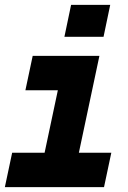

<svg xmlns="http://www.w3.org/2000/svg" viewBox="-22 -770 528 790"><path d="M243 -618.5 270.5 -750H431.5L404 -618.5ZM336 -676H335.5L340.5 -700H341ZM-2 0 28 -141.5H161.5L216 -398.5H82.5L112.5 -540H387L302.5 -141.5H436L406 0ZM76 -71H358.5H214.5L299 -469.5H160.5H299L214.5 -71H76Z"/></svg>

Font: Tourney Thin Black
Style: Italic
Weight: 900
Italic angle: -12°
Version: Version 1.015